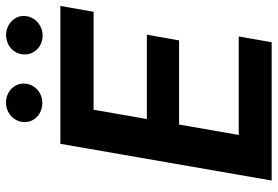

<svg xmlns="http://www.w3.org/2000/svg" viewBox="-164 -770 934 646"><g transform="rotate(-90 303.0 -447.0)"><path d="M490.2 -311.5H207L171.9 -110.8H503.4L483.9 0H18.6L142.1 -710.9H606L586.4 -599.1H256.8L225.6 -419.9H509.3ZM215.3 -830.6Q215.3 -844.2 220.5 -855.7Q225.6 -867.2 234.4 -875.5Q243.2 -883.8 254.9 -888.7Q266.6 -893.6 279.8 -894Q292.5 -894 304.2 -889.9Q315.9 -885.7 325 -877.7Q334 -869.6 339.4 -858.6Q344.7 -847.7 344.7 -834.5Q344.7 -820.8 339.6 -809.6Q334.5 -798.3 325.7 -789.8Q316.9 -781.2 305.4 -776.6Q293.9 -772 280.8 -771.5Q267.6 -771.5 255.9 -775.6Q244.1 -779.8 235.1 -787.6Q226.1 -795.4 220.7 -806.4Q215.3 -817.4 215.3 -830.6ZM442.9 -830.6Q442.9 -844.2 447.8 -855.5Q452.6 -866.7 461.4 -875.2Q470.2 -883.8 481.9 -888.4Q493.7 -893.1 506.8 -893.6Q519.5 -893.6 531.2 -889.4Q543 -885.3 552 -877.4Q561 -869.6 566.7 -858.6Q572.3 -847.7 572.3 -834.5Q572.3 -820.8 567.1 -809.3Q562 -797.9 553.2 -789.3Q544.4 -780.8 532.7 -775.9Q521 -771 507.8 -770.5Q494.6 -770.5 482.9 -774.7Q471.2 -778.8 462.4 -786.9Q453.6 -794.9 448.2 -806.2Q442.9 -817.4 442.9 -830.6Z"/></g></svg>

Font: Roboto Mono
Style: Bold Italic
Weight: 700
Designer: Google
Version: Version 2.000985; 2015; ttfautohint (v1.3)